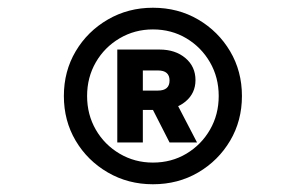

<svg xmlns="http://www.w3.org/2000/svg" viewBox="-20 -865 790 496"><path d="M283 -737H392Q433 -737 459 -715Q485 -693 485 -658Q485 -624 459 -602.5Q433 -581 392 -581H349V-497H283ZM349 -631H388Q418 -631 418 -657Q418 -683 388 -683H349ZM418 -497 367 -597H437L489 -497ZM375 -389Q311 -389 258.5 -419.5Q206 -450 175.5 -501.5Q145 -553 145 -617Q145 -681 175.5 -732.5Q206 -784 258.5 -814.5Q311 -845 375 -845Q440 -845 492 -814.5Q544 -784 574.5 -732.5Q605 -681 605 -617Q605 -553 574.5 -501.5Q544 -450 492 -419.5Q440 -389 375 -389ZM375 -445Q423 -445 461.5 -468Q500 -491 522.5 -530Q545 -569 545 -617Q545 -665 522.5 -704Q500 -743 461.5 -766Q423 -789 375 -789Q328 -789 289 -766Q250 -743 227.5 -704Q205 -665 205 -617Q205 -569 227.5 -530Q250 -491 289 -468Q328 -445 375 -445Z"/></svg>

Font: Martian Mono SemiExpanded
Style: Regular
Weight: 400
Width: 6
Monospace: yes
Designer: Roman Shamin
Foundry: Evil Martians
Version: Version 1.000